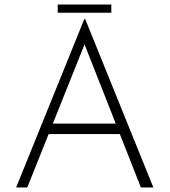

<svg xmlns="http://www.w3.org/2000/svg" viewBox="-20 -825 746 845"><path d="M51 0 351 -741H355L655 0H600L339 -663L373 -682L100 0ZM196 -281H511L525 -235H184ZM234 -805H470V-769H234Z"/></svg>

Font: Josefin Sans Thin Light
Style: Regular
Weight: 300
Version: Version 2.000